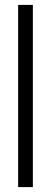

<svg xmlns="http://www.w3.org/2000/svg" viewBox="-20 -763 208 783"><path d="M54 0V-743H114V0Z"/></svg>

Font: Saira ExtraCondensed
Style: Regular
Weight: 400
Width: 2
Designer: Hector Gatti with collaboration of the Omnibus-Type team
Foundry: Omnibus-Type
Version: Version 1.101